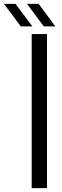

<svg xmlns="http://www.w3.org/2000/svg" viewBox="-104 -977 324 997"><path d="M60.5 0V-800H140V0ZM4 -840 -83.5 -957H-23.5L64 -840ZM123.5 -840 36 -957H96.5L183.5 -840Z"/></svg>

Font: Big Shoulders Stencil Text
Style: Regular
Weight: 400
Designer: Patric King
Foundry: XO Type Co
Version: Version 1.000